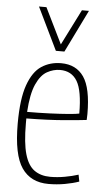

<svg xmlns="http://www.w3.org/2000/svg" viewBox="-56 -827 489 873"><g transform="rotate(5 188.5 -390.0)"><path d="M199 10Q118 10 77 -49.5Q36 -109 36 -251Q36 -364 58.5 -427.5Q81 -491 120 -516.5Q159 -542 209 -542Q278 -542 313 -491Q348 -440 348 -322Q348 -317 347.5 -308Q347 -299 347 -295Q315 -291 243 -285Q171 -279 73 -278Q73 -266 73 -255Q73 -166 87.5 -115.5Q102 -65 131.5 -44Q161 -23 204 -23Q237 -23 270.5 -29Q304 -35 332 -44L338 -13Q310 -3 273.5 3.5Q237 10 199 10ZM74 -308Q127 -308 176.5 -310Q226 -312 262.5 -315Q299 -318 311 -321Q311 -425 285.5 -468Q260 -511 207 -511Q177 -511 148 -495Q119 -479 99 -434.5Q79 -390 74 -308ZM314 -790 219 -596H180L86 -790H120L200 -627L282 -790Z"/></g></svg>

Font: Georama SemiCondensed ExtraLight
Style: Regular
Weight: 200
Width: 4
Designer: Jean-Baptiste Levee
Foundry: Production Type
Version: Version 1.000